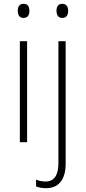

<svg xmlns="http://www.w3.org/2000/svg" viewBox="-20 -745 448 1006"><path d="M103 -725C81 -725 73 -709 73 -688C73 -667 82 -651 103 -651C125 -651 134 -666 134 -688C134 -709 127 -725 103 -725ZM276 -688C276 -667 285 -651 306 -651C328 -651 337 -666 337 -688C337 -709 329 -725 306 -725C284 -725 276 -709 276 -688ZM122 -529H84V0H122ZM222 241C282 241 324 202 324 113V-529H286V110C286 173 264 206 219 206C202 206 185 203 169 196V232C182 237 200 241 222 241Z"/></svg>

Font: Noto Sans Gurmukhi UI SemiCondensed ExtraLight
Style: Regular
Weight: 200
Width: 4
Designer: Jelle Bosma - Monotype Design Team
Foundry: Monotype Imaging Inc.
Version: Version 2.004